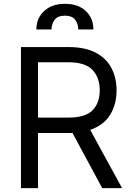

<svg xmlns="http://www.w3.org/2000/svg" viewBox="-20 -970 679 990"><path d="M88.1 0V-727.3H333.8Q419 -727.3 473.7 -698.3Q528.4 -669.4 554.7 -619Q581 -568.5 581 -504.3Q581 -431.8 547.8 -378Q514.6 -324.2 445 -300.4L609.4 0H507.1L353.7 -284.4Q344.8 -284.1 335.2 -284.1H176.1V0ZM176.1 -363.6H332.4Q419.7 -363.6 457 -401.3Q494.3 -438.9 494.3 -504.3Q494.3 -570 456.9 -609.6Q419.4 -649.1 331 -649.1H176.1ZM167.6 -818.2Q167.6 -875.7 207.4 -913Q247.2 -950.3 315.3 -950.3Q383.5 -950.3 422.6 -913Q461.6 -875.7 461.6 -818.2H383.5Q383.5 -846.9 367.5 -868.1Q351.6 -889.2 315.3 -889.2Q277 -889.2 261.4 -867.5Q245.7 -845.9 245.7 -818.2Z"/></svg>

Font: Inter Alia
Style: Regular
Weight: 400
Designer: Rasmus Andersson (Latin, Greek, Cyrillic etc.) and Evan from Shavian.info (Shavian, old style figures)
Foundry: Shavian.info
Version: Version 0.001;git-37ab20767